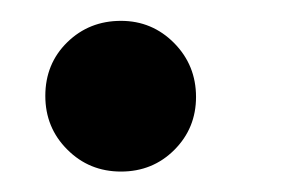

<svg xmlns="http://www.w3.org/2000/svg" viewBox="-20 -153 290 186"><path d="M97.2 -132.8Q127.4 -132.8 148.7 -111.3Q169.9 -89.8 169.9 -59.1Q169.9 -28.8 148.9 -7.8Q127.9 13.2 97.2 13.2Q66.4 13.2 45.2 -8.1Q23.9 -29.3 23.9 -60.1Q23.9 -91.3 45.2 -112.1Q66.4 -132.8 97.2 -132.8Z"/></svg>

Font: Accordance
Style: Bold-Italic
Weight: 700
Italic angle: -11°
Version: Version 1.2 (build January 31, 2020) Miklal Software Solutio